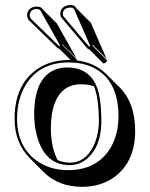

<svg xmlns="http://www.w3.org/2000/svg" viewBox="-20 -678 596 765"><path d="M126 -651.9Q140.6 -651.4 146 -646Q148.4 -643.1 149.9 -641.1L206.5 -584.5L284.7 -445.3L228 -502Q229 -500 229 -498L285.6 -441.4Q285.2 -439 284.7 -437.5Q356.9 -428.7 401.9 -384.3L458.5 -328.1Q518.1 -267.1 518.6 -157.2Q518.6 -33.2 435.1 27.8Q381.3 66.4 306.6 66.4Q212.9 65.9 154.8 8.3L98.1 -48.3Q38.1 -109.4 38.1 -205.1Q38.1 -338.9 126.5 -401.4Q180.2 -438.5 253.9 -439Q257.8 -439 261.2 -439L215.8 -483.9Q211.4 -484.9 209 -486.8L95.2 -597.2Q88.4 -606 87.9 -616.2Q87.9 -640.1 110.8 -649.4Q118.7 -651.9 126 -651.9ZM262.2 -658.2Q273.4 -657.7 280.3 -651.4Q283.2 -647.5 285.2 -644L341.8 -587.4L404.3 -444.3L347.7 -501Q349.1 -497.6 349.1 -495.1L405.8 -438.5Q405.8 -427.2 394 -425.8Q393.1 -425.8 391.6 -425.3L335 -481.9Q330.6 -482.9 328.1 -484.9L226.1 -606Q220.2 -612.8 220.2 -622.1Q220.2 -646.5 244.6 -655.3Q253.4 -658.2 262.2 -658.2ZM303.7 -342.3Q206.1 -342.3 186.5 -221.2Q182.6 -194.8 182.6 -165.5Q183.1 -91.3 209.5 -40Q232.4 -30.3 258.8 -29.8Q319.8 -29.8 353 -97.2Q373.5 -140.6 374 -195.8Q373.5 -288.6 354.5 -334Q332 -342.3 303.7 -342.3ZM247.1 -409.2Q350.6 -409.2 374.5 -302.2Q383.8 -260.3 383.8 -195.8Q383.8 -98.1 330.1 -48.3Q298.8 -20.5 258.8 -20Q158.2 -20 127 -137.2Q116.2 -177.7 116.2 -222.2Q116.2 -358.4 190.4 -396.5Q215.8 -409.2 247.1 -409.2ZM47.9 -205.1Q47.9 -96.2 124 -39.1Q176.8 -0.5 250 0Q368.2 0 421.4 -90.8Q451.7 -143.6 452.1 -213.9Q452.1 -358.9 351.6 -408.7Q309.1 -429.2 253.9 -429.2Q135.7 -429.2 81.1 -337.4Q48.3 -281.7 47.9 -205.1ZM262.2 -647.9Q233.4 -647.9 230 -625Q230 -623 230 -622.1Q230.5 -616.2 232.9 -613.3L335 -492.2Q337.9 -494.1 338.9 -495.6L338.4 -497.1L275.9 -640.1Q271 -647.5 262.2 -647.9ZM126 -642.1Q103.5 -642.1 98.6 -621.6Q98.1 -618.2 98.1 -616.2Q99.1 -609.4 102.5 -604L215.8 -494.1Q218.3 -496.1 218.8 -497.6L141.1 -636.2Q136.2 -642.1 126 -642.1Z"/></svg>

Font: Linux Biolinum Shadow O
Style: Regular
Weight: 400
Designer: Philipp H. Poll
Foundry: Philipp H. Poll
Version: Version 1.0.4